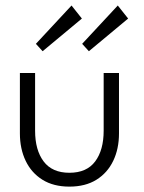

<svg xmlns="http://www.w3.org/2000/svg" viewBox="-20 -682 535 714"><path d="M110.5 -196Q110.5 -124 142.2 -81.8Q174 -39.5 238 -39.5Q302.5 -39.5 334 -81.8Q365.5 -124 365.5 -196V-410.5H422.5V-186Q422.5 -128.5 401 -83.8Q379.5 -39 338.5 -13.5Q297.5 12 238 12Q179 12 138 -13.5Q97 -39 75.5 -83.8Q54 -128.5 54 -186V-410.5H110.5ZM310.5 -491.5 285.5 -519 418 -661.5 456.5 -613ZM138.5 -491.5 113.5 -519 246 -661.5 284.5 -613Z"/></svg>

Font: League Spartan Thin Light
Style: Regular
Weight: 300
Version: Version 2.002